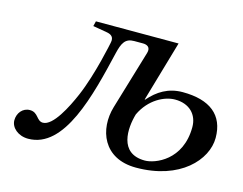

<svg xmlns="http://www.w3.org/2000/svg" viewBox="-76 -607 932 736"><g transform="rotate(15 390.0 -239.0)"><path d="M17 -43C17 -14 46 12 86 12C230 12 284 -214 326 -392C336 -434 347 -455 382 -455H417C433 -455 449 -448 442 -424L372 -190C344 -96 383 12 514 12C689 12 780 -90 780 -177C780 -268 721 -314 613 -314C556 -314 515 -288 481 -249H479L549 -490H221L216 -470L274 -460C288 -457 303 -450 297 -425C297 -425 271 -294 232 -203C208 -147 165 -62 125 -62C99 -62 99 -96 65 -96C36 -96 17 -71 17 -43ZM461 -185C492 -251 551 -279 592 -279C650 -279 683 -243 683 -194C683 -62 580 -23 540 -23C436 -23 444 -127 461 -185Z"/></g></svg>

Font: Heuristica
Style: Italic
Weight: 400
Italic angle: -13°
Version: Version 1.0.1